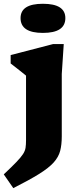

<svg xmlns="http://www.w3.org/2000/svg" viewBox="-32 -765 428 1018"><path d="M195.5 -590.5Q77 -590.5 77 -669Q77 -745 195.5 -745Q314.5 -745 314.5 -669Q314.5 -590.5 195.5 -590.5ZM106 -364Q98 -371 72.8 -390.8Q47.5 -410.5 24.5 -428.5V-473L250 -531.5H306L295.5 -372.5V-42Q295.5 2.5 287 35Q278.5 67.5 252.8 96.2Q227 125 175.8 157Q124.5 189 38.5 232.5L-12 159.5Q31 119 55 94Q79 69 90 52Q101 35 103.5 18.5Q106 2 106 -21.5Z"/></svg>

Font: Newsreader 6pt
Style: Bold
Weight: 700
Designer: Hugues Gentile
Foundry: Production Type
Version: Version 1.003; ttfautohint (v1.8.3)